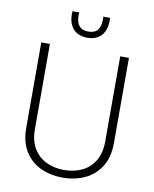

<svg xmlns="http://www.w3.org/2000/svg" viewBox="-98 -986 857 1069"><g transform="rotate(10 330.5 -451.0)"><path d="M578.6 -710.9V-229.5Q578.6 -149.4 545.4 -96.2Q512.2 -43 456.1 -16.6Q399.9 9.8 330.6 9.8Q260.3 9.8 204.3 -16.6Q148.4 -43 115.7 -96.2Q83 -149.4 83 -229.5V-710.9H131.8V-229.5Q131.8 -165 157.7 -121.3Q183.6 -77.6 228.5 -55.4Q273.4 -33.2 330.6 -33.2Q388.2 -33.2 433.1 -55.4Q478 -77.6 503.7 -121.3Q529.3 -165 529.3 -229.5V-710.9ZM330.1 -780.8Q298.3 -780.8 274.2 -793.5Q250 -806.2 236.6 -832.3Q223.1 -858.4 223.1 -898.4Q223.1 -901.9 223.4 -905.3Q223.6 -908.7 224.1 -912.1H262.7Q262.2 -908.7 261.7 -905.3Q261.2 -901.9 261.2 -898.4Q261.2 -869.6 269 -851.1Q276.9 -832.5 292.2 -824.2Q307.6 -815.9 330.1 -815.9Q353 -815.9 368.2 -824.2Q383.3 -832.5 391.1 -851.1Q398.9 -869.6 398.9 -898.4Q398.9 -901.9 398.7 -905.3Q398.4 -908.7 397.9 -912.1H436.5Q437 -908.7 437 -905.3Q437 -901.9 437 -898.4Q437 -858.4 423.6 -832.3Q410.2 -806.2 386.2 -793.5Q362.3 -780.8 330.1 -780.8Z"/></g></svg>

Font: Heebo ExtraLight
Style: Regular
Weight: 250
Designer: Oded Ezer
Foundry: Ezer Type House
Version: Version 3.100